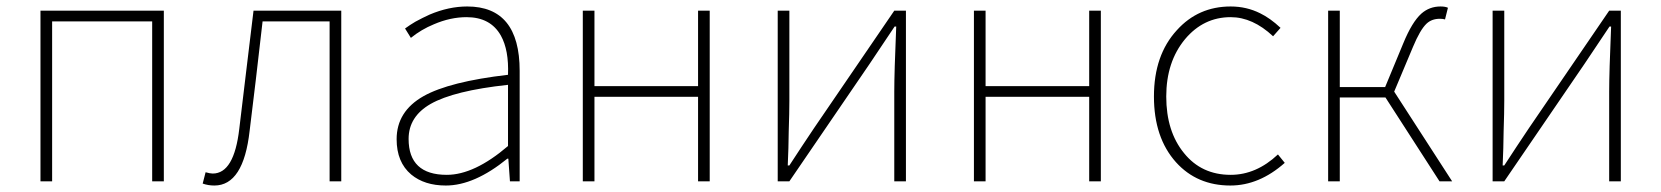

<svg xmlns="http://www.w3.org/2000/svg" viewBox="-20 -560 5131 593"><path d="M105 -527H486V0H450V-494H141V0H105Z M606 7 615 -28Q629 -24 637 -24Q703 -24 719 -162L741 -345L763 -527H1034V0H998V-494H791Q769 -300 751 -156Q732 13 642 13Q623 13 606 7Z M1250 -21Q1205 -59 1205 -130Q1205 -216 1288 -263Q1368 -308 1549 -329Q1552 -405 1527 -450Q1495 -507 1421 -507Q1371 -507 1320 -485Q1281 -469 1249 -443L1231 -472Q1246 -483 1263 -493Q1285 -505 1307 -515Q1366 -540 1423 -540Q1585 -540 1585 -341V0H1555L1550 -70H1547Q1445 13 1357 13Q1291 13 1250 -21ZM1549 -109V-298Q1382 -280 1310 -239Q1242 -200 1242 -131Q1242 -20 1360 -20Q1445 -20 1549 -109Z M1780 -527H1816V-294H2136V-527H2172V0H2136V-261H1816V0H1780Z M2382 -527H2418V-249Q2418 -213 2416 -154L2415 -102L2413 -49H2418Q2429 -66 2456 -107L2476 -137Q2487 -153 2494 -164L2742 -527H2778V0H2742V-277Q2742 -336 2748 -478H2743L2666 -363L2418 0H2382Z M2988 -527H3024V-294H3344V-527H3380V0H3344V-261H3024V0H2988Z M3612 -59Q3544 -135 3544 -262Q3544 -390 3615 -467Q3681 -540 3781 -540Q3830 -540 3872 -519Q3903 -504 3935 -474L3912 -448Q3849 -507 3781 -507Q3697 -507 3640 -439Q3582 -369 3582 -262Q3582 -154 3637 -87Q3691 -20 3781 -20Q3860 -20 3927 -83L3948 -57Q3869 13 3780 13Q3677 13 3612 -59Z M4465 0H4426L4259 -259H4118V0H4082V-527H4118V-291H4258L4314 -426Q4341 -492 4370 -518Q4395 -540 4429 -540Q4444 -540 4452 -536L4443 -500Q4437 -502 4427 -502Q4402 -502 4386 -487Q4366 -468 4344 -415L4286 -277Z M4590 -527H4626V-249Q4626 -213 4624 -154L4623 -102L4621 -49H4626Q4637 -66 4664 -107L4684 -137Q4695 -153 4702 -164L4950 -527H4986V0H4950V-277Q4950 -336 4956 -478H4951L4874 -363L4626 0H4590Z"/></svg>

Font: Noto Sans CJK TC Thin
Style: Regular
Weight: 250
Designer: Ryoko NISHIZUKA ???? (kana & ideographs); Paul D. Hunt (Latin, Greek & Cyrillic); Wenlong ZHANG ??? (bopomofo); Sandoll 
Foundry: Adobe Systems Incorporated
Version: Version 1.004 January 19, 2016